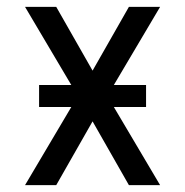

<svg xmlns="http://www.w3.org/2000/svg" viewBox="-20 -540 540 560"><path d="M53 0 188 -228H94V-292H188L53 -520H144L250 -334L356 -520H447L312 -292H406V-228H312L447 0H356L250 -186L144 0Z"/></svg>

Font: Iosevka Term SS14
Style: Regular
Weight: 400
Monospace: yes
Designer: Belleve Invis
Foundry: Belleve Invis
Version: Version 24.1.1; ttfautohint (v1.8.4)